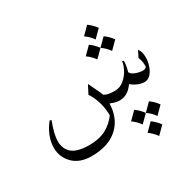

<svg xmlns="http://www.w3.org/2000/svg" viewBox="-148 -551 959 959"><g transform="rotate(-30 331.5 -71.5)"><path d="M527.3 -100.6Q533.2 -81.1 557.1 -72.5Q581.1 -64 598.6 -64Q605.5 -64 612.8 -67.6Q620.1 -71.3 620.1 -76.2Q620.1 -93.3 618.2 -104Q616.2 -114.7 610.4 -129.9L628.9 -167Q643.6 -146 643.6 -115.7Q643.6 -91.3 635.5 -66.9Q627.4 -42.5 612.5 -26.4Q597.7 -10.3 577.1 -10.3Q556.2 -10.3 533.2 -21.5Q510.3 -32.7 494.1 -49.3ZM346.7 -72.3Q366.7 -56.6 382.3 -51.5Q397.9 -46.4 425.8 -46.4Q456.5 -46.4 479.7 -65.9Q502.9 -85.4 516.4 -111.6Q529.8 -137.7 531.2 -157.2L540 -154.3Q540 -120.1 526.1 -82.5Q512.2 -44.9 485.8 -18.8Q459.5 7.3 421.9 7.3Q409.7 7.3 390.1 1.5Q370.6 -4.4 358.4 -12.7ZM326.7 -143.6Q345.2 -106.4 358.4 -77.4Q371.6 -48.3 371.6 -14.2Q371.6 75.7 317.1 127Q262.7 178.2 164.1 178.2Q95.2 178.2 57.4 139.9Q19.5 101.6 19.5 48.3Q19.5 16.6 32.2 -17.1Q44.9 -50.8 70.3 -82L79.1 -78.1Q66.9 -46.9 60.1 -20Q53.2 6.8 53.2 29.3Q53.2 75.2 83.7 99.9Q114.3 124.5 181.2 124.5Q237.8 124.5 277.1 104Q316.4 83.5 345.2 43.9L342.8 53.7Q344.2 -30.3 301.8 -95.7ZM471.2 -401.9Q495.6 -384.3 513.7 -359.4L471.2 -316.9Q454.6 -341.3 428.7 -359.4ZM428.7 -311Q453.1 -293.5 471.2 -268.6L428.7 -226.1Q412.1 -250.5 386.2 -268.6ZM513.7 -311Q538.1 -293.5 556.2 -268.6L513.7 -226.1Q497.1 -250.5 471.2 -268.6ZM504.9 174.3Q529.3 191.9 547.4 216.8L504.9 259.3Q488.3 234.9 462.4 216.8ZM462.4 83.5Q486.8 101.1 504.9 126L462.4 168.5Q445.8 144 419.9 126ZM547.4 83.5Q571.8 101.1 589.8 126L547.4 168.5Q530.8 144 504.9 126Z"/></g></svg>

Font: Lateef ExtraLight
Style: Regular
Weight: 200
Designer: SIL International
Foundry: SIL International
Version: Version 4.200